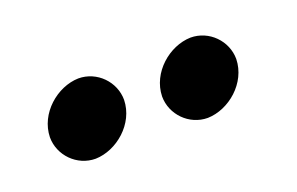

<svg xmlns="http://www.w3.org/2000/svg" viewBox="-37 -773 539 349"><g transform="rotate(-20 232.5 -598.0)"><path d="M406 -607C406 -642 377 -672 341 -672C300 -671 257 -635 256 -589C256 -554 285 -524 321 -524C362 -525 405 -561 406 -607ZM189 -607C189 -642 160 -672 124 -672C83 -671 40 -635 39 -589C39 -554 68 -524 104 -524C145 -525 188 -561 189 -607Z"/></g></svg>

Font: Cantarell
Style: BoldOblique
Weight: 700
Italic angle: -8°
Designer: Dave Crossland
Version: Version 0.024